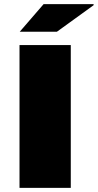

<svg xmlns="http://www.w3.org/2000/svg" viewBox="-20 -905 471 925"><path d="M74 0V-688H321V0ZM75 -752 190 -885H431V-880L254 -752Z"/></svg>

Font: Archivo Expanded Black
Style: Regular
Weight: 900
Width: 7
Designer: Hector Gatti
Foundry: Omnibus-Type
Version: Version 2.001